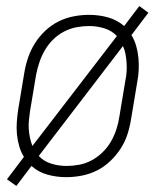

<svg xmlns="http://www.w3.org/2000/svg" viewBox="-20 -577 540 634"><path d="M34 37 3 15 59 -59Q49 -75 43.5 -94Q38 -113 36 -133Q34 -153 35.5 -174Q37 -195 40 -215L60 -335Q64 -361 72.5 -386Q81 -411 95 -433.5Q109 -456 129 -475Q149 -494 173 -506Q197 -518 223 -523Q249 -528 274 -528Q307 -528 337 -519.5Q367 -511 390 -491L440 -557L470 -535L414 -461Q424 -445 429.5 -426Q435 -407 437 -387Q439 -367 438 -346Q437 -325 433 -305L413 -185Q409 -159 401 -134Q393 -109 378.5 -86.5Q364 -64 344 -45Q324 -26 300 -14Q276 -2 250 3Q224 8 199 8Q166 8 136 -0.5Q106 -9 84 -29ZM87 -95 366 -458Q349 -476 324.5 -483.5Q300 -491 274 -491Q254 -491 232.5 -487Q211 -483 191 -472.5Q171 -462 155 -446Q139 -430 128 -411Q117 -392 110 -371Q103 -350 99 -329L79 -209Q77 -195 75.5 -180Q74 -165 75 -150.5Q76 -136 79 -122Q82 -108 87 -95ZM200 -29Q220 -29 241.5 -33Q263 -37 282.5 -47.5Q302 -58 318.5 -74Q335 -90 346 -109Q357 -128 364 -149Q371 -170 374 -191L394 -311Q397 -325 398 -340Q399 -355 398 -369.5Q397 -384 394.5 -398Q392 -412 386 -425L108 -62Q125 -44 149.5 -36.5Q174 -29 200 -29Z"/></svg>

Font: Iosevka Term Curly XLt Obl
Style: Regular
Weight: 200
Italic angle: -9°
Designer: Belleve Invis
Foundry: Belleve Invis
Version: Version 32.3.0